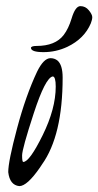

<svg xmlns="http://www.w3.org/2000/svg" viewBox="-20 -596 326 636"><path d="M190.9 -480Q207 -501 217.3 -535.2Q229.5 -575.7 246.3 -575.7Q263.2 -575.7 274.4 -561.8Q285.6 -547.9 285.6 -539.3Q285.6 -530.8 280.8 -518.6Q259.3 -467.8 203.1 -440.9Q165.5 -423.3 124.3 -423.3Q83 -423.3 82.5 -437.5Q83.5 -443.8 101.1 -443.8Q163.1 -443.8 190.9 -480ZM154.8 -342.8Q130.4 -338.9 91.8 -220.7Q53.2 -102.5 53.2 -81.1Q53.2 -59.6 57.1 -59.6Q77.6 -59.6 121.1 -147.7Q164.6 -235.8 164.6 -309.1Q164.6 -342.3 154.8 -342.8ZM147 -403.3Q160.6 -403.3 170.4 -395.5Q187.5 -380.9 187.5 -338.9Q187.5 -147 119.1 -51.3L112.3 -41Q69.8 20.5 43.9 20.5Q12.2 17.1 7.3 -25.9Q7.3 -61.5 36.4 -170.4Q65.4 -279.3 103 -358.9Q124.5 -402.8 147 -403.3Z"/></svg>

Font: Kristi
Style: Regular
Weight: 400
Italic angle: -15°
Version: Version 1.004